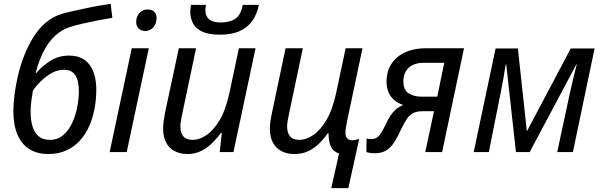

<svg xmlns="http://www.w3.org/2000/svg" viewBox="-20 -785 3107 991"><path d="M229 10Q172 10 131.5 -15.5Q91 -41 70 -90.5Q49 -140 49 -212Q49 -250 55 -297Q61 -344 73 -395.5Q85 -447 104.5 -497Q124 -547 151 -591Q178 -635 214 -666.5Q250 -698 295 -712Q313 -718 346.5 -725.5Q380 -733 419 -741.5Q458 -750 493.5 -756Q529 -762 551 -765L560 -693Q533 -689 491.5 -681Q450 -673 408 -663.5Q366 -654 337 -644Q297 -631 263.5 -599.5Q230 -568 205.5 -520.5Q181 -473 164 -409L167 -408Q193 -440 236.5 -469Q280 -498 336 -498Q407 -498 442 -451Q477 -404 477 -321Q477 -272 468 -224Q459 -176 440.5 -134Q422 -92 392.5 -59.5Q363 -27 322.5 -8.5Q282 10 229 10ZM238 -63Q271 -63 295.5 -79.5Q320 -96 337.5 -123.5Q355 -151 366 -184Q377 -217 382 -250.5Q387 -284 387 -312Q387 -371 368 -398Q349 -425 310 -425Q276 -425 245 -407Q214 -389 189.5 -364.5Q165 -340 150 -318Q145 -290 141.5 -262.5Q138 -235 138 -209Q138 -165 148 -132Q158 -99 180 -81Q202 -63 238 -63Z M546 0 660 -536H748L634 0ZM730 -625Q710 -625 696.5 -637Q683 -649 683 -671Q683 -689 690 -703.5Q697 -718 710.5 -727Q724 -736 742 -736Q765 -736 776.5 -724Q788 -712 788 -692Q788 -661 770.5 -643Q753 -625 730 -625Z M1114 -606Q1059 -606 1025.5 -621Q992 -636 977 -663Q962 -690 962 -725Q962 -735 963.5 -745Q965 -755 966 -760H1043Q1042 -751 1041 -744.5Q1040 -738 1040 -731Q1040 -703 1058.5 -686Q1077 -669 1120 -669Q1164 -669 1193.5 -687.5Q1223 -706 1233 -760H1316Q1307 -713 1283 -678.5Q1259 -644 1218 -625Q1177 -606 1114 -606ZM948 10Q910 10 881.5 -5Q853 -20 837.5 -49Q822 -78 822 -121Q822 -144 825.5 -165Q829 -186 833 -209L903 -536H992L921 -199Q916 -177 913.5 -160.5Q911 -144 911 -131Q911 -100 926 -81.5Q941 -63 975 -63Q1008 -63 1044.5 -87Q1081 -111 1113 -164Q1145 -217 1164 -305L1213 -536H1299L1185 0H1114L1125 -99H1121Q1103 -75 1078 -49.5Q1053 -24 1021 -7Q989 10 948 10Z M1730 7Q1712 1 1700 -11Q1688 -23 1682 -44.5Q1676 -66 1676 -97H1672Q1654 -71 1629 -46Q1604 -21 1572.5 -5.5Q1541 10 1500 10Q1461 10 1432.5 -5Q1404 -20 1388.5 -49Q1373 -78 1373 -121Q1373 -144 1376.5 -165Q1380 -186 1385 -209L1454 -536H1543L1472 -199Q1467 -177 1464.5 -160.5Q1462 -144 1462 -131Q1462 -100 1477 -81.5Q1492 -63 1526 -63Q1559 -63 1595.5 -87Q1632 -111 1664 -164Q1696 -217 1715 -305L1764 -536H1851L1771 -158Q1767 -138 1765 -124Q1763 -110 1763 -98Q1763 -82 1771.5 -71.5Q1780 -61 1798 -61Q1806 -61 1815 -63Q1824 -65 1834 -68L1778 186H1690Z M1912 6Q1899 6 1888.5 4Q1878 2 1871 0L1872 -70Q1877 -69 1883 -68Q1889 -67 1896 -67Q1913 -67 1925 -74.5Q1937 -82 1948 -100Q1959 -118 1973 -148Q1983 -169 1995 -187.5Q2007 -206 2023.5 -220.5Q2040 -235 2061 -243Q2032 -253 2012.5 -270.5Q1993 -288 1984 -312Q1975 -336 1975 -364Q1975 -401 1988 -432Q2001 -463 2027 -486.5Q2053 -510 2091.5 -523Q2130 -536 2180 -536H2375L2262 0H2175L2220 -211H2161Q2131 -211 2112 -201Q2093 -191 2079.5 -170.5Q2066 -150 2051 -119Q2033 -79 2015 -51Q1997 -23 1973.5 -8.5Q1950 6 1912 6ZM2156 -286H2237L2273 -461H2167Q2134 -461 2110.5 -449.5Q2087 -438 2074.5 -416.5Q2062 -395 2062 -365Q2062 -321 2089 -303.5Q2116 -286 2156 -286Z M2425 0 2538 -535H2653L2699 -110H2701L2926 -535H3049L2937 0H2856L2922 -307Q2930 -345 2939.5 -383Q2949 -421 2957 -453H2955L2714 0H2643L2593 -452H2590Q2586 -424 2579 -383.5Q2572 -343 2564 -305L2503 0Z"/></svg>

Font: Noto Sans Display
Style: Italic
Weight: 400
Italic angle: -12°
Designer: Monotype Design Team
Foundry: Monotype Imaging Inc.
Version: Version 2.003